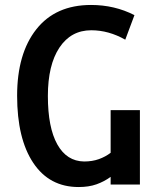

<svg xmlns="http://www.w3.org/2000/svg" viewBox="-20 -744 638 774"><path d="M297 10Q338 10 369 -1Q400 -12 426 -31V0H544V-300H426V-128Q405 -112 378.5 -102.5Q352 -93 319 -93Q249 -94 211 -162Q173 -230 173 -357Q173 -482 219.5 -552Q266 -622 348 -622Q418 -622 485 -584L522 -683Q442 -724 347 -724Q204 -724 126.5 -626Q49 -528 49 -358Q49 -185 114 -87.5Q179 10 297 10Z"/></svg>

Font: Noto Sans Georgian Condensed Semi
Style: Regular
Weight: 600
Width: 3
Designer: Monotype Design Team
Foundry: Monotype Imaging Inc.
Version: Version 1.901